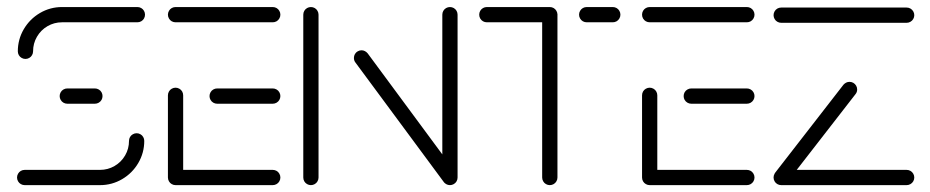

<svg xmlns="http://www.w3.org/2000/svg" viewBox="-20 -539 2708 559"><path d="M377.8 -151.1Q383.7 -151.1 388.9 -148.1Q394.1 -145.2 397 -140Q400 -134.8 400 -128.9Q400 -94.1 382.6 -64.4Q365.2 -34.8 335.6 -17.4Q305.9 0 271.1 0H51.9Q45.9 0 40.7 -3Q35.6 -5.9 32.6 -11.1Q29.6 -16.3 29.6 -22.2Q29.6 -28.1 32.6 -33.3Q35.6 -38.5 40.7 -41.5Q45.9 -44.4 51.9 -44.4H271.1Q294.1 -44.4 313.5 -55.7Q333 -67 344.3 -86.5Q355.6 -105.9 355.6 -128.9Q355.6 -134.8 358.5 -140Q361.5 -145.2 366.7 -148.1Q371.9 -151.1 377.8 -151.1ZM278.5 -259.3Q278.5 -253.3 275.6 -248.1Q272.6 -243 267.4 -240Q262.2 -237 256.3 -237H175.9Q170 -237 164.8 -240Q159.6 -243 156.7 -248.1Q153.7 -253.3 153.7 -259.3Q153.7 -265.2 156.7 -270.4Q159.6 -275.6 164.8 -278.5Q170 -281.5 175.9 -281.5H256.3Q262.2 -281.5 267.4 -278.5Q272.6 -275.6 275.6 -270.4Q278.5 -265.2 278.5 -259.3ZM54.1 -367.4Q48.1 -367.4 43 -370.4Q37.8 -373.3 34.8 -378.5Q31.9 -383.7 31.9 -389.6Q31.9 -424.4 49.3 -454.1Q66.7 -483.7 96.3 -501.1Q125.9 -518.5 160.7 -518.5H380Q385.9 -518.5 391.1 -515.6Q396.3 -512.6 399.3 -507.4Q402.2 -502.2 402.2 -496.3Q402.2 -490.4 399.3 -485.2Q396.3 -480 391.1 -477Q385.9 -474.1 380 -474.1H160.7Q137.8 -474.1 118.3 -462.8Q98.9 -451.5 87.6 -432Q76.3 -412.6 76.3 -389.6Q76.3 -383.7 73.3 -378.5Q70.4 -373.3 65.2 -370.4Q60 -367.4 54.1 -367.4Z M468.9 -22.2V-261.5Q468.9 -267.4 471.9 -272.6Q474.8 -277.8 480 -280.7Q485.2 -283.7 491.1 -283.7Q497 -283.7 502.2 -280.7Q507.4 -277.8 510.4 -272.6Q513.3 -267.4 513.3 -261.5V-22.2ZM796.3 -22.2Q796.3 -16.3 793.3 -11.1Q790.4 -5.9 785.2 -3Q780 0 774.1 0H491.1Q485.2 0 480 -3Q474.8 -5.9 471.9 -11.1Q468.9 -16.3 468.9 -22.2Q468.9 -28.1 471.9 -33.3Q474.8 -38.5 480 -41.5Q485.2 -44.4 491.1 -44.4H774.1Q780 -44.4 785.2 -41.5Q790.4 -38.5 793.3 -33.3Q796.3 -28.1 796.3 -22.2ZM590 -259.3Q590 -265.2 593 -270.4Q595.9 -275.6 601.1 -278.5Q606.3 -281.5 612.2 -281.5H774.1Q780 -281.5 785.2 -278.5Q790.4 -275.6 793.3 -270.4Q796.3 -265.2 796.3 -259.3Q796.3 -253.3 793.3 -248.1Q790.4 -243 785.2 -240Q780 -237 774.1 -237H612.2Q606.3 -237 601.1 -240Q595.9 -243 593 -248.1Q590 -253.3 590 -259.3ZM468.9 -496.3Q468.9 -502.2 471.9 -507.4Q474.8 -512.6 480 -515.6Q485.2 -518.5 491.1 -518.5H774.1Q780 -518.5 785.2 -515.6Q790.4 -512.6 793.3 -507.4Q796.3 -502.2 796.3 -496.3Q796.3 -490.4 793.3 -485.2Q790.4 -480 785.2 -477Q780 -474.1 774.1 -474.1H491.1Q485.2 -474.1 480 -477Q474.8 -480 471.9 -485.2Q468.9 -490.4 468.9 -496.3Z M885.2 0Q879.3 0 874.1 -3Q868.9 -5.9 865.9 -11.1Q863 -16.3 863 -22.2V-496.3Q863 -502.2 865.9 -507.4Q868.9 -512.6 874.1 -515.6Q879.3 -518.5 885.2 -518.5Q891.1 -518.5 896.3 -515.6Q901.5 -512.6 904.4 -507.4Q907.4 -502.2 907.4 -496.3V-22.2Q907.4 -16.3 904.4 -11.1Q901.5 -5.9 896.3 -3Q891.1 0 885.2 0ZM1010.4 -370.4Q1010.4 -376.3 1013.3 -381.5Q1016.3 -386.7 1021.5 -389.6Q1026.7 -392.6 1032.6 -392.6Q1037.8 -392.6 1042.4 -390.2Q1047 -387.8 1050.4 -383.7L1308.5 -34.4L1273 -7.8L1014.8 -357Q1010.4 -362.6 1010.4 -370.4ZM1290 0Q1284.1 0 1278.9 -3Q1273.7 -5.9 1270.7 -11.1Q1267.8 -16.3 1267.8 -22.2V-496.3Q1267.8 -502.2 1270.7 -507.4Q1273.7 -512.6 1278.9 -515.6Q1284.1 -518.5 1290 -518.5Q1295.9 -518.5 1301.1 -515.6Q1306.3 -512.6 1309.3 -507.4Q1312.2 -502.2 1312.2 -496.3V-22.2Q1312.2 -16.3 1309.3 -11.1Q1306.3 -5.9 1301.1 -3Q1295.9 0 1290 0Z M1603 -498.5V-22.2Q1603 -16.3 1600 -11.1Q1597 -5.9 1591.9 -3Q1586.7 0 1580.7 0Q1574.8 0 1569.6 -3Q1564.4 -5.9 1561.5 -11.1Q1558.5 -16.3 1558.5 -22.2V-498.5ZM1375.2 -496.3Q1375.2 -502.2 1378.1 -507.4Q1381.1 -512.6 1386.3 -515.6Q1391.5 -518.5 1397.4 -518.5H1580.7Q1586.7 -518.5 1591.9 -515.6Q1597 -512.6 1600 -507.4Q1603 -502.2 1603 -496.3Q1603 -490.4 1600 -485.2Q1597 -480 1591.9 -477Q1586.7 -474.1 1580.7 -474.1H1397.4Q1391.5 -474.1 1386.3 -477Q1381.1 -480 1378.1 -485.2Q1375.2 -490.4 1375.2 -496.3ZM1665.9 -496.3Q1665.9 -502.2 1668.9 -507.4Q1671.9 -512.6 1677 -515.6Q1682.2 -518.5 1688.1 -518.5H1764.1Q1770 -518.5 1775.2 -515.6Q1780.4 -512.6 1783.3 -507.4Q1786.3 -502.2 1786.3 -496.3Q1786.3 -490.4 1783.3 -485.2Q1780.4 -480 1775.2 -477Q1770 -474.1 1764.1 -474.1H1688.1Q1682.2 -474.1 1677 -477Q1671.9 -480 1668.9 -485.2Q1665.9 -490.4 1665.9 -496.3Z M1849.3 -22.2V-261.5Q1849.3 -267.4 1852.2 -272.6Q1855.2 -277.8 1860.4 -280.7Q1865.6 -283.7 1871.5 -283.7Q1877.4 -283.7 1882.6 -280.7Q1887.8 -277.8 1890.7 -272.6Q1893.7 -267.4 1893.7 -261.5V-22.2ZM2176.7 -22.2Q2176.7 -16.3 2173.7 -11.1Q2170.7 -5.9 2165.6 -3Q2160.4 0 2154.4 0H1871.5Q1865.6 0 1860.4 -3Q1855.2 -5.9 1852.2 -11.1Q1849.3 -16.3 1849.3 -22.2Q1849.3 -28.1 1852.2 -33.3Q1855.2 -38.5 1860.4 -41.5Q1865.6 -44.4 1871.5 -44.4H2154.4Q2160.4 -44.4 2165.6 -41.5Q2170.7 -38.5 2173.7 -33.3Q2176.7 -28.1 2176.7 -22.2ZM1970.4 -259.3Q1970.4 -265.2 1973.3 -270.4Q1976.3 -275.6 1981.5 -278.5Q1986.7 -281.5 1992.6 -281.5H2154.4Q2160.4 -281.5 2165.6 -278.5Q2170.7 -275.6 2173.7 -270.4Q2176.7 -265.2 2176.7 -259.3Q2176.7 -253.3 2173.7 -248.1Q2170.7 -243 2165.6 -240Q2160.4 -237 2154.4 -237H1992.6Q1986.7 -237 1981.5 -240Q1976.3 -243 1973.3 -248.1Q1970.4 -253.3 1970.4 -259.3ZM1849.3 -496.3Q1849.3 -502.2 1852.2 -507.4Q1855.2 -512.6 1860.4 -515.6Q1865.6 -518.5 1871.5 -518.5H2154.4Q2160.4 -518.5 2165.6 -515.6Q2170.7 -512.6 2173.7 -507.4Q2176.7 -502.2 2176.7 -496.3Q2176.7 -490.4 2173.7 -485.2Q2170.7 -480 2165.6 -477Q2160.4 -474.1 2154.4 -474.1H1871.5Q1865.6 -474.1 1860.4 -477Q1855.2 -480 1852.2 -485.2Q1849.3 -490.4 1849.3 -496.3Z M2641.9 -22.2Q2641.9 -16.3 2638.9 -11.1Q2635.9 -5.9 2630.7 -3Q2625.6 0 2619.6 0H2254.4Q2248.5 0 2243.3 -3Q2238.1 -5.9 2235.2 -11.1Q2232.2 -16.3 2232.2 -22.2Q2232.2 -28.1 2235.2 -33.3Q2238.1 -38.5 2243.3 -41.5Q2248.5 -44.4 2254.4 -44.4H2619.6Q2625.6 -44.4 2630.7 -41.5Q2635.9 -38.5 2638.9 -33.3Q2641.9 -28.1 2641.9 -22.2ZM2255.2 -1.5Q2249.3 -1.5 2244.1 -4.4Q2238.9 -7.4 2235.9 -12.6Q2233 -17.8 2233 -23.7Q2233 -31.5 2237.8 -37.4L2435.9 -292.6Q2439.3 -296.3 2443.7 -298.5Q2448.1 -300.7 2453.3 -300.7Q2459.3 -300.7 2464.4 -297.8Q2469.6 -294.8 2472.6 -289.6Q2475.6 -284.4 2475.6 -278.5Q2475.6 -270.7 2470.7 -264.8L2272.6 -9.6Q2269.3 -5.9 2264.8 -3.7Q2260.4 -1.5 2255.2 -1.5ZM2641.9 -494.8Q2641.9 -488.9 2638.9 -483.7Q2635.9 -478.5 2630.7 -475.6Q2625.6 -472.6 2619.6 -472.6H2254.4Q2248.5 -472.6 2243.3 -475.6Q2238.1 -478.5 2235.2 -483.7Q2232.2 -488.9 2232.2 -494.8Q2232.2 -500.7 2235.2 -505.9Q2238.1 -511.1 2243.3 -514.1Q2248.5 -517 2254.4 -517H2619.6Q2625.6 -517 2630.7 -514.1Q2635.9 -511.1 2638.9 -505.9Q2641.9 -500.7 2641.9 -494.8Z"/></svg>

Font: 26F Galaxy Sans
Style: Regular
Weight: 400
Designer: C₂₉H₂₅N₃O₅
Version: Version 1.100;FEAKit 1.0